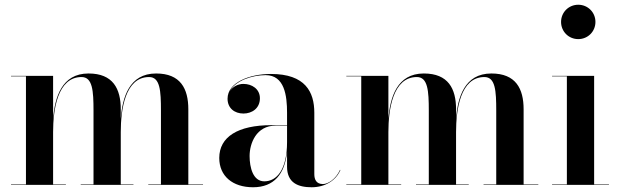

<svg xmlns="http://www.w3.org/2000/svg" viewBox="-20 -780 2616 810"><path d="M26.5 -2V0H258V-2H204V-223C204 -316.5 222.5 -455 324 -455C370.5 -455 374.5 -397 374.5 -313V-2H320.5V0H543V-2H489.5V-223C489.5 -316.5 507.5 -455 609 -455C655.5 -455 659 -397 659 -313V-2H605.5V0H836.5V-2H774.5V-319C774.5 -406 741.5 -470 638.5 -470C525 -470 496 -368.5 489.5 -278.5V-319C489.5 -406 456.5 -470 353.5 -470C240 -470 211 -368.5 204 -278V-460H26.5V-458H89.5V-2Z M1125.5 -252C983.5 -252 905 -202.5 905 -113.5C905 -37.5 961 10 1047.5 10C1136.5 10 1181.5 -46.5 1191 -139.5V-76.5C1191 -8 1238.5 10 1294.5 10C1351 10 1397 -18 1416 -62.5L1414.5 -63.5C1397 -24.5 1364 -3.5 1342.5 -3.5C1314.5 -3.5 1306 -22.5 1306 -45.5V-304.5C1306 -392 1268 -468 1123 -468C1032 -468 940 -432 940 -363.5C940 -324 969 -301 1007 -301C1042 -301 1076.5 -322 1076.5 -365.5C1076.5 -404.5 1043 -426 1007 -426C984 -426 961.5 -414.5 949.5 -395C972.5 -439.5 1043 -463 1100.5 -463C1180.5 -463 1191 -376.5 1191 -304.5V-252ZM1095 -15C1047.5 -15 1033 -73 1033 -122C1033 -174 1060.5 -250 1142.5 -250H1191V-180.5C1191 -64 1147.5 -15 1095 -15Z M1441 -2V0H1672.5V-2H1618.5V-223C1618.5 -316.5 1637 -455 1738.5 -455C1785 -455 1789 -397 1789 -313V-2H1735V0H1957.5V-2H1904V-223C1904 -316.5 1922 -455 2023.5 -455C2070 -455 2073.5 -397 2073.5 -313V-2H2020V0H2251V-2H2189V-319C2189 -406 2156 -470 2053 -470C1939.5 -470 1910.5 -368.5 1904 -278.5V-319C1904 -406 1871 -470 1768 -470C1654.5 -470 1625.5 -368.5 1618.5 -278V-460H1441V-458H1504V-2Z M2347 -687.5C2347 -647 2379 -615 2419.5 -615C2460 -615 2492 -647 2492 -687.5C2492 -728 2460 -760 2419.5 -760C2379 -760 2347 -728 2347 -687.5ZM2309 -2V0H2549V-2H2486.5V-460H2309V-458H2371.5V-2Z"/></svg>

Font: Bodoni* 96pt Medium
Style: Regular
Weight: 500
Version: Version 2.3